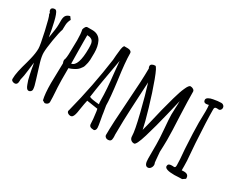

<svg xmlns="http://www.w3.org/2000/svg" viewBox="-100 -1051 1810 1485"><g transform="rotate(30 805.0 -309.0)"><path d="M39 -20Q39 -52 47.5 -91.5Q56 -131 72 -186L82 -225Q96 -281 96 -322Q96 -351 70.5 -465Q45 -579 34 -595V-606Q24 -615 24 -631Q24 -640 33 -645.5Q42 -651 54 -651Q66 -651 74 -634Q89 -606 104 -531Q112 -497 115 -474L122 -437Q122 -437 126 -461L129 -481Q133 -505 134 -513Q138 -540 138 -565V-583V-598Q138 -626 147.5 -641Q157 -656 183 -663L201 -639Q194 -628 189.5 -612Q185 -596 185 -584Q184 -577 184 -553V-542Q172 -510 159 -430.5Q146 -351 146 -315Q146 -284 159.5 -236.5Q173 -189 200 -105Q218 -51 218 -26Q218 -16 210 -8.5Q202 -1 191 -1Q174 -1 161 -37Q148 -67 139 -113Q127 -169 125 -188L120 -211L111 -137Q105 -82 95 -45V-34Q95 3 69 3Q57 3 48 -3Q39 -9 39 -20Z M326 7Q313 -46 313 -140L315 -229Q317 -269 317 -318Q311 -332 311 -343V-346Q321 -365 321 -432L322 -478Q323 -500 323 -527Q323 -586 315 -620Q318 -634 325 -644.5Q332 -655 342 -655H386Q414 -655 435 -642.5Q456 -630 467 -607Q487 -566 487 -510Q487 -470 486 -447Q484 -418 476 -394Q473 -381 467.5 -372.5Q462 -364 452 -352Q438 -335 406 -320Q393 -313 372 -307V-200L374 -136L376 -105Q380 -49 380 -10Q380 2 370 10.5Q360 19 347 19ZM432 -517Q432 -546 429 -562Q426 -574 421 -581.5Q416 -589 406 -594Q395 -600 382 -600Q382 -601 371 -601V-544Q371 -485 372 -439Q372 -387 373 -371V-350V-348Q432 -357 432 -517Z M737 -24Q737 -54 727 -126L723 -147L624 -162Q618 -139 607 -69Q601 -20 588 -4Q581 5 568 5Q556 5 546 -2.5Q536 -10 536 -21L538 -26L539 -30Q605 -287 639 -537Q639 -541 640 -550.5Q641 -560 642 -578Q645 -615 648.5 -637Q652 -659 660 -670H694Q708 -670 718 -663.5Q728 -657 728 -645Q728 -569 749 -419Q769 -265 769 -203Q769 -197 774 -172Q779 -149 779 -142Q779 -135 789 -82Q798 -34 798 -20V-19Q798 3 782 9Q759 9 748 2Q737 -5 737 -24ZM713 -220Q713 -310 697 -450L687 -554Q644 -319 628 -199Q643 -189 716 -183Q713 -198 713 -220Z M1256 -10V-74V-138Q1256 -188 1249 -269Q1241 -360 1241 -394L1243 -456Q1245 -483 1245 -517Q1241 -504 1212 -379Q1183 -258 1152 -155Q1122 -56 1103 -56Q1084 -56 1072.5 -67.5Q1061 -79 1061 -99Q1061 -143 1025.5 -286Q990 -429 961 -520L955 -407Q947 -264 944 -169Q942 -77 942 -43Q942 -35 943 -28V-14Q943 3 936 11.5Q929 20 910 20Q900 20 891 12.5Q882 5 882 -4Q882 -106 897 -310Q912 -514 912 -616Q906 -625 906 -635Q906 -647 917.5 -653.5Q929 -660 945 -660Q958 -660 993 -566Q1028 -472 1063 -353Q1098 -234 1108 -181Q1116 -208 1121 -231L1127 -255Q1159 -395 1191 -508Q1210 -577 1228 -616Q1246 -658 1261 -658Q1275 -658 1286.5 -650.5Q1298 -643 1298 -631Q1298 -559 1304 -415Q1311 -281 1311 -207L1310 -154L1308 -101Q1308 -89 1311 -65L1314 -30Q1315 -21 1315.5 -16Q1316 -11 1316 -10Q1321 3 1321 9Q1321 26 1311 39Q1301 52 1287 52Q1256 52 1256 -10Z M1408 -31Q1408 -55 1439 -55H1450L1460 -54Q1468 -54 1471 -59Q1474 -64 1474 -77Q1474 -94 1472 -130Q1469 -154 1465 -216Q1456 -369 1456 -447Q1456 -475 1457 -498L1458 -549Q1458 -582 1455 -604Q1439 -600 1432 -600Q1408 -600 1408 -624Q1408 -636 1423 -645Q1438 -654 1461 -658Q1501 -666 1532 -666Q1544 -666 1552.5 -657.5Q1561 -649 1561 -638Q1561 -627 1554.5 -619Q1548 -611 1538 -611Q1532 -611 1528 -612H1520Q1510 -612 1505.5 -607.5Q1501 -603 1501 -591Q1501 -494 1513 -299Q1515 -263 1521 -193Q1526 -147 1526 -99V-61Q1532 -62 1546 -62Q1588 -62 1588 -27V-21L1563 -4Q1562 -4 1556.5 -3.5Q1551 -3 1536 -3Q1504 -1 1495 -1Q1408 -1 1408 -31Z"/></g></svg>

Font: Amatic SC
Style: Bold
Weight: 700
Designer: Multiple Designers
Foundry: Vernon Adams
Version: Version 2.505